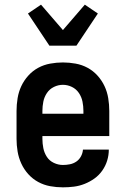

<svg xmlns="http://www.w3.org/2000/svg" viewBox="-20 -796 540 824"><path d="M250 8Q222 8 195 3Q168 -2 144 -15Q120 -28 101.5 -48.5Q83 -69 71.5 -94Q60 -119 55.5 -146Q51 -173 51 -200V-320Q51 -347 55.5 -374.5Q60 -402 71.5 -426.5Q83 -451 101.5 -471.5Q120 -492 144 -505Q168 -518 195.5 -523Q223 -528 250 -528Q277 -528 304.5 -523Q332 -518 356 -505Q380 -492 398.5 -471.5Q417 -451 428.5 -426.5Q440 -402 444.5 -374.5Q449 -347 449 -320V-212H162V-200Q162 -180 166 -160Q170 -140 181 -123Q192 -106 211 -97Q230 -88 250 -88Q265 -88 280 -91Q295 -94 307.5 -102.5Q320 -111 327.5 -125Q335 -139 336 -154H447Q447 -130 440 -107Q433 -84 419 -64Q405 -44 385.5 -30Q366 -16 343.5 -7Q321 2 297.5 5Q274 8 250 8ZM162 -308H338V-320Q338 -340 334 -360Q330 -380 318.5 -397Q307 -414 288.5 -423Q270 -432 250 -432Q230 -432 211.5 -423Q193 -414 181.5 -397Q170 -380 166 -360Q162 -340 162 -320ZM192 -600 100 -738 156 -776 250 -667 344 -776 400 -738 308 -600Z"/></svg>

Font: Iosevka Fixed
Style: Bold
Weight: 700
Monospace: yes
Designer: Belleve Invis
Foundry: Belleve Invis
Version: Version 32.3.0